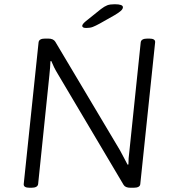

<svg xmlns="http://www.w3.org/2000/svg" viewBox="-20 -884 825 906"><path d="M120 2Q90 2 92 -16L162 -684Q164 -702 193 -702H207Q232 -702 241 -687L546 -175Q558 -152 566.5 -136.5Q575 -121 582 -107L586 -108Q586 -122 587 -137.5Q588 -153 591 -175L644 -684Q646 -702 676 -702H684Q714 -702 712 -684L642 -16Q641 2 610 2H596Q571 2 563 -12L254 -533Q243 -551 235.5 -566Q228 -581 222 -596L218 -595Q217 -566 213 -529L160 -16Q158 2 128 2ZM387 -752Q368 -752 368 -762Q368 -770 385 -784L456 -841Q473 -854 486 -859Q499 -864 521 -864Q560 -864 560 -850Q560 -842 551 -833.5Q542 -825 520 -812L451 -773Q431 -762 418 -757Q405 -752 387 -752Z"/></svg>

Font: Asap Semi Expanded Semi Expanded Light
Style: Italic
Weight: 300
Width: 6
Italic angle: -6°
Designer: Pablo Cosgaya
Foundry: Omnibus-Type
Version: Version 3.001; ttfautohint (v1.8.4.7-5d5b)